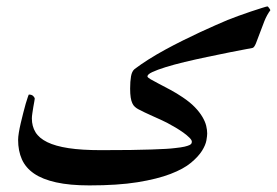

<svg xmlns="http://www.w3.org/2000/svg" viewBox="-20 -499 844 585"><path d="M803.7 -467.8Q793.5 -454.1 785.6 -434.8Q777.8 -415.5 771.5 -397.7Q765.1 -379.9 759.8 -366.9Q754.4 -354 749.5 -353Q718.3 -347.2 682.4 -340.1Q646.5 -333 610.8 -325.4Q575.2 -317.9 542.5 -310.1Q509.8 -302.2 484.6 -294.4Q459.5 -286.6 444.3 -279.5Q429.2 -272.5 429.2 -266.1Q429.2 -263.2 439.2 -257.3Q449.2 -251.5 464.8 -243.4Q480.5 -235.4 499.5 -225.1Q518.6 -214.8 536.6 -202.6Q559.1 -187.5 573.5 -172.6Q587.9 -157.7 596.4 -143.3Q605 -128.9 608.2 -116Q611.3 -103 611.3 -92.3Q611.3 -85.4 608.9 -71.3Q606.4 -57.1 595.5 -39.6Q584.5 -22 562 -3.2Q539.6 15.6 499.5 31Q459.5 46.4 399.2 56.2Q338.9 65.9 252.4 65.9Q192.4 65.9 150.9 56.6Q109.4 47.4 83.7 29.8Q58.1 12.2 46.6 -13.7Q35.2 -39.6 35.2 -72.8Q35.2 -81.5 37.4 -95Q39.6 -108.4 43.2 -123.8Q46.9 -139.2 50.8 -154.8Q54.7 -170.4 58.3 -182.9Q62 -195.3 64.7 -203.1Q67.4 -210.9 67.9 -210.9Q77.1 -210.9 81.5 -206.1Q85.9 -201.2 85.9 -198.7Q85.9 -196.8 84.5 -189.5Q83 -182.1 81.5 -172.9Q80.1 -163.6 78.6 -154.1Q77.1 -144.5 77.1 -138.2Q77.1 -114.3 88.1 -96.2Q99.1 -78.1 124 -65.9Q148.9 -53.7 189 -47.6Q229 -41.5 287.1 -41.5Q339.8 -41.5 377.7 -42Q415.5 -42.5 441.9 -43.5Q468.3 -44.4 485.4 -45.4Q502.4 -46.4 513.7 -47.9Q532.2 -49.8 542.5 -52.2Q552.7 -54.7 557.6 -57.1Q562.5 -59.6 563.5 -62.3Q564.5 -64.9 564.5 -67.4Q564.5 -72.3 557.1 -79.6Q549.8 -86.9 538.6 -95Q527.3 -103 514.2 -110.8Q501 -118.7 488.8 -125Q481.4 -128.9 469.5 -134.3Q457.5 -139.6 444.6 -145.5Q431.6 -151.4 419.7 -157Q407.7 -162.6 400.9 -166.5Q395.5 -169.4 390.9 -173.6Q386.2 -177.7 383.1 -184.6Q379.9 -191.4 378.2 -202.1Q376.5 -212.9 376.5 -229Q376.5 -251 379.2 -266.4Q381.8 -281.7 390.1 -288.6Q408.7 -302.7 432.6 -317.9Q456.5 -333 482.9 -347.4Q509.3 -361.8 536.9 -375.5Q564.5 -389.2 589.6 -400.9Q614.7 -412.6 636.5 -422.1Q658.2 -431.6 673.3 -438Q685.5 -442.9 705.3 -450.2Q725.1 -457.5 744.4 -463.9Q763.7 -470.2 778.3 -474.9Q793 -479.5 794.9 -479.5Q796.4 -479.5 800 -474.4Q803.7 -469.2 803.7 -467.8Z"/></svg>

Font: Scheherazade
Style: Bold
Weight: 700
Version: Version 2.100 (build 932/914)